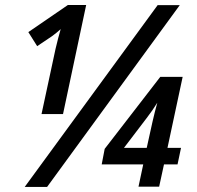

<svg xmlns="http://www.w3.org/2000/svg" viewBox="-20 -734 772 754"><path d="M77.1 0 599.1 -713.9H686L165 0ZM143.1 -286.1 198.2 -542.5Q203.1 -564 208.5 -584.2Q213.9 -604.5 218.3 -619.6Q210 -612.3 200.9 -604.7Q191.9 -597.2 184.1 -591.8L126 -552.7L91.3 -607.9L246.6 -714.4H318.4L227.5 -286.1ZM523.9 -1 542.5 -88.4H379.4L391.1 -149.4L609.4 -432.1H697.3L637.7 -153.3H690.9L677.2 -88.4H624L605 -1ZM466.8 -153.3H556.2L579.1 -256.8Q584 -277.3 588.1 -294.4Q592.3 -311.5 597.7 -330.6Q589.4 -316.9 577.9 -300.3Q566.4 -283.7 555.7 -270Z"/></svg>

Font: Open Sans SemiCondensed SemiBold
Style: Italic
Weight: 600
Width: 4
Italic angle: -12°
Designer: Monotype Design Team
Foundry: Monotype Imaging Inc.
Version: Version 3.000